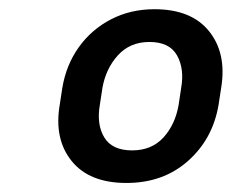

<svg xmlns="http://www.w3.org/2000/svg" viewBox="-20 -742 536 425"><path d="M112.2 -509.9 117.9 -547.2Q126.4 -598.4 154.5 -637.6Q182.5 -676.8 225.7 -699.2Q268.8 -721.6 322.1 -721.6Q403.8 -721.6 443 -672.6Q482.2 -623.6 469.5 -547.2L463.8 -509.9Q451 -434.3 396.1 -385.7Q341.3 -337 259.9 -337Q177.6 -337 138.5 -385.7Q99.4 -434.3 112.2 -509.9ZM206.7 -547.2 201 -509.9Q193.5 -466.3 210.9 -437.7Q228.3 -409.1 272.4 -409.1Q315.7 -409.1 341.8 -437.7Q367.9 -466.3 375.4 -509.9L381 -547.2Q388.5 -589.8 371.8 -619.5Q355.1 -649.1 310.7 -649.1Q267.8 -649.1 240.9 -619.5Q214.1 -589.8 206.7 -547.2Z"/></svg>

Font: Inter UI Extra Bold
Style: Italic
Weight: 800
Italic angle: 9.39999°
Designer: Rasmus Andersson
Foundry: rsms
Version: 3.2;8d6f07862